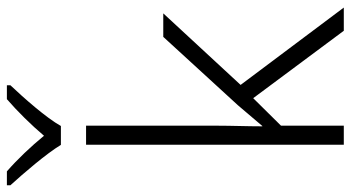

<svg xmlns="http://www.w3.org/2000/svg" viewBox="-286 -780 1033 566"><g transform="rotate(-90 231.0 -496.5)"><path d="M143.1 -834C167 -877 226.1 -943.8 263.2 -982.9V-993.2H222.2C186.5 -962.4 146 -921.4 114.3 -883.8C83.5 -921.4 44.9 -962.4 9.3 -993.2H-31.7V-982.9C3.9 -943.8 61.5 -877 87.4 -834ZM144 -759.8H87.9V0H144V-185.1L225.1 -267.1L423.8 0H492.2L264.2 -304.2L475.1 -532.2H405.8L204.1 -312C184.1 -289.1 160.2 -259.8 143.1 -240.2H142.1C142.1 -283.7 144 -331.1 144 -374Z"/></g></svg>

Font: Noto Reveo Sans
Style: Regular
Weight: 300
Designer: Monotype Design Team
Foundry: Monotype Imaging Inc.
Version: Version 2.007